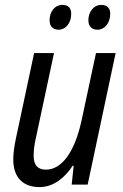

<svg xmlns="http://www.w3.org/2000/svg" viewBox="-20 -752 503 782"><path d="M378 -631C405 -631 429 -657 429 -696C429 -719 416 -732 393 -732C360 -732 340 -702 340 -670C340 -644 354 -631 378 -631ZM219 -631C247 -631 270 -657 270 -696C270 -719 258 -732 235 -732C201 -732 182 -702 182 -670C182 -644 196 -631 219 -631ZM141 10C198 10 244 -28 276 -77H280L272 0H337L451 -536H371L313 -265C284 -128 229 -61 167 -61C132 -61 117 -82 117 -117C117 -139 120 -165 127 -194L200 -536H119L45 -189C39 -161 34 -129 34 -103C34 -30 73 10 141 10Z"/></svg>

Font: Noto Sans Condensed
Style: Italic
Weight: 400
Width: 3
Italic angle: -12°
Designer: Monotype Design Team
Foundry: Monotype Imaging Inc.
Version: Version 2.013